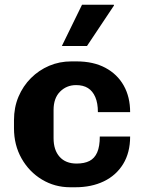

<svg xmlns="http://www.w3.org/2000/svg" viewBox="-20 -780 603 810"><path d="M276 10Q211 10 157 -22.5Q103 -55 71 -111.5Q39 -168 39 -239V-273Q39 -327 58 -372Q77 -417 110.5 -450.5Q144 -484 187.5 -502.5Q231 -521 281 -521H303Q374 -521 424.5 -494Q475 -467 502 -419Q529 -371 529 -307H393Q393 -345 382 -370.5Q371 -396 351 -408.5Q331 -421 301 -421Q261 -421 233.5 -393.5Q206 -366 206 -316V-197Q206 -147 231.5 -118.5Q257 -90 303 -90Q336 -90 357.5 -101Q379 -112 390 -137Q401 -162 401 -204H529Q529 -136 499.5 -88Q470 -40 418 -15Q366 10 298 10ZM241 -586 326 -760H460L461 -757L347 -586Z"/></svg>

Font: Chivo Medium
Style: Bold
Weight: 700
Version: Version 2.002